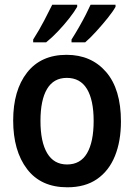

<svg xmlns="http://www.w3.org/2000/svg" viewBox="-20 -786 570 816"><path d="M266 10Q154 10 95 -67.5Q36 -145 36 -274Q36 -402 95 -477.5Q154 -553 263 -553Q368 -553 431 -480Q494 -407 494 -270Q494 -186 468.5 -123Q443 -60 392.5 -25Q342 10 266 10ZM265 -87Q322 -87 350 -135Q378 -183 378 -272Q378 -361 349.5 -408Q321 -455 264 -455Q208 -455 180 -408Q152 -361 152 -272Q152 -183 180.5 -135Q209 -87 265 -87ZM284 -618Q300 -643 316 -671Q332 -699 345 -724.5Q358 -750 365 -766H471V-757Q460 -737 437 -708.5Q414 -680 388.5 -652Q363 -624 342 -606H284ZM121 -618Q146 -657 168 -699Q190 -741 202 -766H308V-757Q296 -736 274.5 -708.5Q253 -681 227 -653.5Q201 -626 176 -606H121Z"/></svg>

Font: Noto Sans Mono Condensed SemiBold
Style: Regular
Weight: 600
Width: 3
Designer: Monotype Design Team
Foundry: Monotype Imaging Inc.
Version: Version 2.014